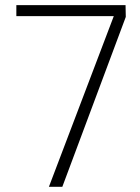

<svg xmlns="http://www.w3.org/2000/svg" viewBox="-20 -720 539 740"><path d="M418.5 -657.7H43V-700.2H463.9L464.8 -654.8L220.2 0H168.5Z"/></svg>

Font: DavidDev Light
Style: Regular
Weight: 300
Designer: David.dev
Foundry: David.dev
Version: Version 1.001;FEAKit 1.0